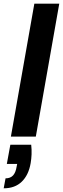

<svg xmlns="http://www.w3.org/2000/svg" viewBox="-36 -740 341 1040"><path d="M23 0 150 -720H285L158 0ZM-16 280 -6 226Q20 226 34.5 210.5Q49 195 54 163L57 148H1L20 44H133Q136 71 135 96Q134 121 130 144Q119 208 82 244Q45 280 -16 280Z"/></svg>

Font: DM Sans 12pt
Style: Bold Italic
Weight: 700
Italic angle: -10°
Version: Version 4.004;gftools[0.9.30]